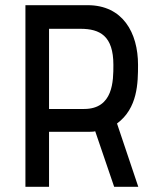

<svg xmlns="http://www.w3.org/2000/svg" viewBox="-20 -720 604 740"><path d="M513 0 431 -244C511 -303 512 -401 512 -470C512 -594 453 -700 318 -700H78V0H169V-212H324C338 -212 343 -213 347 -214L420 0ZM169 -300V-609H290C366 -609 417 -581 417 -470C417 -409 417 -300 304 -300Z"/></svg>

Font: Advent Pro
Style: SemiBold
Weight: 600
Designer: Andreas Kalpakidis
Foundry: Andreas Kalpakidis
Version: Version 2.002 2008